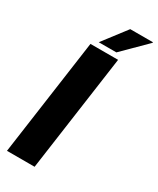

<svg xmlns="http://www.w3.org/2000/svg" viewBox="-224 -962 848 1029"><g transform="rotate(30 199.5 -447.5)"><path d="M284 -720 183 0H12L113 -720ZM398 -895 399 -892 256 -750H147L258 -895Z"/></g></svg>

Font: Chivo ExtraBold Italic
Style: Regular
Weight: 800
Italic angle: -8.05°
Designer: Hector Gatti
Foundry: Omnibus-Type
Version: Version 1.007